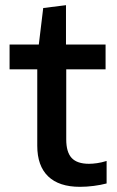

<svg xmlns="http://www.w3.org/2000/svg" viewBox="-20 -712 453 742"><path d="M289 10Q208 10 166 -30.5Q124 -71 124 -149V-444H17V-540H130L147 -681L235 -692V-540H388V-444H236V-173Q236 -124 257 -101.5Q278 -79 324 -79Q338 -79 355.5 -81.5Q373 -84 392 -90V-3Q369 3 342 6.5Q315 10 289 10Z"/></svg>

Font: Encode Sans Normal
Style: Medium
Weight: 500
Designer: Pablo Impallari, Andres Torresi
Foundry: Pablo Impallari, Andres Torresi
Version: Version 1.000; ttfautohint (v1.00) -l 8 -r 50 -G 200 -x 14 -